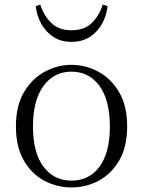

<svg xmlns="http://www.w3.org/2000/svg" viewBox="-20 -810 629 844"><path d="M294 14Q231 14 175 -15.5Q119 -45 84.5 -105Q50 -165 50 -255Q50 -345 85.5 -405Q121 -465 177 -495Q233 -525 294 -525Q356 -525 412 -495Q468 -465 503.5 -405Q539 -345 539 -255Q539 -164 504 -104.5Q469 -45 413.5 -15.5Q358 14 294 14ZM294 -16Q372 -16 417.5 -77.5Q463 -139 463 -254Q463 -369 417.5 -432Q372 -495 294 -495Q217 -495 171 -432Q125 -369 125 -254Q125 -139 171 -77.5Q217 -16 294 -16ZM137 -783 157 -790Q173 -740 206 -708.5Q239 -677 294 -677Q351 -677 383.5 -709Q416 -741 432 -790L453 -783Q448 -740 428 -704.5Q408 -669 374.5 -647.5Q341 -626 294 -626Q248 -626 215 -647.5Q182 -669 162 -704.5Q142 -740 137 -783Z"/></svg>

Font: Early Summer Mincho Light
Style: Regular
Weight: 300
Designer: GuiWonder
Version: Version 1.002